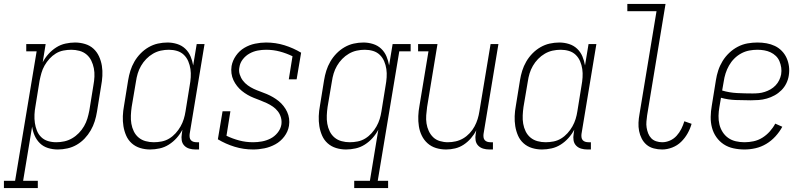

<svg xmlns="http://www.w3.org/2000/svg" viewBox="-87 -755 4107 980"><path d="M-67 205V168H-10L100 -493H47V-530H146L131 -437Q143 -460 160.5 -479.5Q178 -499 200 -513Q222 -527 247 -532.5Q272 -538 296 -538Q322 -538 347 -530.5Q372 -523 390 -506.5Q408 -490 418.5 -467Q429 -444 433 -419Q437 -394 435.5 -367.5Q434 -341 429 -315L408 -185Q404 -160 396.5 -136Q389 -112 376 -89.5Q363 -67 345 -48Q327 -29 304.5 -16Q282 -3 257 2.5Q232 8 208 8Q182 8 158 0.5Q134 -7 117 -23.5Q100 -40 90 -62.5Q80 -85 77 -109L31 168H106V205ZM200 -29Q221 -29 241.5 -33.5Q262 -38 281 -49Q300 -60 315.5 -76Q331 -92 342 -111Q353 -130 359 -150Q365 -170 369 -191L390 -321Q394 -342 395 -364Q396 -386 392 -406.5Q388 -427 379 -445.5Q370 -464 354.5 -477Q339 -490 318.5 -495.5Q298 -501 277 -501Q257 -501 236.5 -497Q216 -493 198 -482Q180 -471 165.5 -455Q151 -439 140.5 -420.5Q130 -402 124.5 -382.5Q119 -363 115 -343L94 -213Q90 -192 89 -170Q88 -148 91 -127.5Q94 -107 101.5 -88Q109 -69 123.5 -55Q138 -41 158 -35Q178 -29 200 -29Z M679 8Q653 8 628.5 0.5Q604 -7 585.5 -23.5Q567 -40 557 -63Q547 -86 543 -111Q539 -136 540 -162.5Q541 -189 546 -215L567 -345Q571 -370 578.5 -394Q586 -418 599 -440.5Q612 -463 630.5 -482Q649 -501 671.5 -514Q694 -527 718.5 -532.5Q743 -538 768 -538Q793 -538 817 -530.5Q841 -523 858.5 -506.5Q876 -490 885.5 -467.5Q895 -445 899 -421L917 -530H957L881 -71Q880 -63 881 -54.5Q882 -46 887 -40Q892 -34 900 -31.5Q908 -29 917 -29H929V8H911Q894 8 879 3.5Q864 -1 853.5 -12Q843 -23 840.5 -39Q838 -55 841 -71L844 -93Q832 -70 814.5 -50.5Q797 -31 775 -17Q753 -3 728 2.5Q703 8 679 8ZM698 -29Q718 -29 738.5 -33Q759 -37 777 -48Q795 -59 809.5 -75Q824 -91 834.5 -109.5Q845 -128 851 -147.5Q857 -167 860 -187L881 -317Q885 -338 886.5 -360Q888 -382 885 -402.5Q882 -423 874 -442Q866 -461 851.5 -475Q837 -489 817 -495Q797 -501 775 -501Q754 -501 733.5 -496.5Q713 -492 694 -481Q675 -470 659.5 -454Q644 -438 633 -419Q622 -400 616 -380Q610 -360 607 -339L585 -209Q582 -188 581 -166Q580 -144 583.5 -123.5Q587 -103 596 -84.5Q605 -66 620.5 -53Q636 -40 656.5 -34.5Q677 -29 698 -29Z M1205 8Q1156 8 1110.5 -6Q1065 -20 1025 -44L1049 -187H1089L1069 -62Q1100 -47 1134 -38Q1168 -29 1205 -29Q1227 -29 1249.5 -33Q1272 -37 1293 -47.5Q1314 -58 1329.5 -77Q1345 -96 1349 -118Q1352 -137 1347 -155Q1342 -173 1331 -187Q1320 -201 1305.5 -211Q1291 -221 1275 -228.5Q1259 -236 1242 -242.5Q1225 -249 1208.5 -255.5Q1192 -262 1176.5 -271Q1161 -280 1147.5 -291Q1134 -302 1123 -316Q1112 -330 1104.5 -346Q1097 -362 1094.5 -380.5Q1092 -399 1095 -418Q1100 -446 1117.5 -471Q1135 -496 1160.5 -511Q1186 -526 1214.5 -532Q1243 -538 1271 -538Q1320 -538 1365 -524Q1410 -510 1450 -486L1427 -350H1387L1406 -468Q1375 -483 1341.5 -492Q1308 -501 1271 -501Q1250 -501 1228.5 -497Q1207 -493 1187 -482Q1167 -471 1152.5 -452.5Q1138 -434 1135 -412Q1131 -393 1136.5 -375.5Q1142 -358 1152.5 -344Q1163 -330 1177.5 -319.5Q1192 -309 1208 -301.5Q1224 -294 1241 -288Q1258 -282 1274.5 -275Q1291 -268 1306.5 -259Q1322 -250 1335.5 -239Q1349 -228 1360 -214Q1371 -200 1378.5 -184Q1386 -168 1388.5 -150Q1391 -132 1388 -113Q1383 -83 1364 -58Q1345 -33 1318.5 -18.5Q1292 -4 1263 2Q1234 8 1205 8Z M1721 205V168H1801L1844 -93Q1832 -70 1814.5 -50.5Q1797 -31 1775 -17Q1753 -3 1728 2.5Q1703 8 1679 8Q1653 8 1628.5 0.5Q1604 -7 1585.5 -23.5Q1567 -40 1557 -63Q1547 -86 1543 -111Q1539 -136 1540 -162.5Q1541 -189 1546 -215L1567 -345Q1571 -370 1578.5 -394Q1586 -418 1599 -440.5Q1612 -463 1630.5 -482Q1649 -501 1671.5 -514Q1694 -527 1718.5 -532.5Q1743 -538 1768 -538Q1793 -538 1817 -530.5Q1841 -523 1858.5 -506.5Q1876 -490 1885.5 -467.5Q1895 -445 1899 -421L1917 -530H2009V-493H1951L1841 168H1894V205ZM1698 -29Q1718 -29 1738.5 -33Q1759 -37 1777 -48Q1795 -59 1809.5 -75Q1824 -91 1834.5 -109.5Q1845 -128 1851 -147.5Q1857 -167 1860 -187L1881 -317Q1885 -338 1886.5 -360Q1888 -382 1885 -402.5Q1882 -423 1874 -442Q1866 -461 1851.5 -475Q1837 -489 1817 -495Q1797 -501 1775 -501Q1754 -501 1733.5 -496.5Q1713 -492 1694 -481Q1675 -470 1659.5 -454Q1644 -438 1633 -419Q1622 -400 1616 -380Q1610 -360 1607 -339L1585 -209Q1582 -188 1581 -166Q1580 -144 1583.5 -123.5Q1587 -103 1596 -84.5Q1605 -66 1620.5 -53Q1636 -40 1656.5 -34.5Q1677 -29 1698 -29Z M2190 8Q2163 8 2138.5 0.5Q2114 -7 2095.5 -23.5Q2077 -40 2066 -62.5Q2055 -85 2051 -110.5Q2047 -136 2048 -162.5Q2049 -189 2054 -215L2100 -493H2047V-530H2146L2093 -209Q2090 -188 2088.5 -166.5Q2087 -145 2090 -125Q2093 -105 2101.5 -86.5Q2110 -68 2124 -54.5Q2138 -41 2158 -35Q2178 -29 2199 -29Q2219 -29 2239 -33.5Q2259 -38 2277 -48.5Q2295 -59 2310 -75Q2325 -91 2335 -109.5Q2345 -128 2351 -147.5Q2357 -167 2360 -187L2417 -530H2457L2381 -71Q2380 -63 2381 -54.5Q2382 -46 2387 -40Q2392 -34 2400 -31.5Q2408 -29 2417 -29H2429V8H2411Q2394 8 2379 3.5Q2364 -1 2353.5 -12Q2343 -23 2340.5 -39Q2338 -55 2341 -71L2344 -90Q2333 -68 2316.5 -49Q2300 -30 2279.5 -16.5Q2259 -3 2236 2.5Q2213 8 2190 8Z M2679 8Q2653 8 2628.5 0.5Q2604 -7 2585.5 -23.5Q2567 -40 2557 -63Q2547 -86 2543 -111Q2539 -136 2540 -162.5Q2541 -189 2546 -215L2567 -345Q2571 -370 2578.5 -394Q2586 -418 2599 -440.5Q2612 -463 2630.5 -482Q2649 -501 2671.5 -514Q2694 -527 2718.5 -532.5Q2743 -538 2768 -538Q2793 -538 2817 -530.5Q2841 -523 2858.5 -506.5Q2876 -490 2885.5 -467.5Q2895 -445 2899 -421L2917 -530H2957L2881 -71Q2880 -63 2881 -54.5Q2882 -46 2887 -40Q2892 -34 2900 -31.5Q2908 -29 2917 -29H2929V8H2911Q2894 8 2879 3.5Q2864 -1 2853.5 -12Q2843 -23 2840.5 -39Q2838 -55 2841 -71L2844 -93Q2832 -70 2814.5 -50.5Q2797 -31 2775 -17Q2753 -3 2728 2.5Q2703 8 2679 8ZM2698 -29Q2718 -29 2738.5 -33Q2759 -37 2777 -48Q2795 -59 2809.5 -75Q2824 -91 2834.5 -109.5Q2845 -128 2851 -147.5Q2857 -167 2860 -187L2881 -317Q2885 -338 2886.5 -360Q2888 -382 2885 -402.5Q2882 -423 2874 -442Q2866 -461 2851.5 -475Q2837 -489 2817 -495Q2797 -501 2775 -501Q2754 -501 2733.5 -496.5Q2713 -492 2694 -481Q2675 -470 2659.5 -454Q2644 -438 2633 -419Q2622 -400 2616 -380Q2610 -360 2607 -339L2585 -209Q2582 -188 2581 -166Q2580 -144 2583.5 -123.5Q2587 -103 2596 -84.5Q2605 -66 2620.5 -53Q2636 -40 2656.5 -34.5Q2677 -29 2698 -29Z M3293 8Q3271 8 3250 2.5Q3229 -3 3213.5 -16Q3198 -29 3188.5 -47.5Q3179 -66 3175 -86.5Q3171 -107 3172 -129Q3173 -151 3177 -172L3264 -698H3115V-735H3310L3216 -166Q3214 -151 3212.5 -135Q3211 -119 3213.5 -103.5Q3216 -88 3221.5 -74Q3227 -60 3237 -49.5Q3247 -39 3262 -34Q3277 -29 3293 -29Q3313 -29 3332.5 -37.5Q3352 -46 3366.5 -62Q3381 -78 3390.5 -97Q3400 -116 3406 -136L3443 -123Q3436 -98 3422.5 -74Q3409 -50 3389.5 -31Q3370 -12 3344 -2Q3318 8 3293 8Z M3713 8Q3684 8 3656.5 2Q3629 -4 3607 -18.5Q3585 -33 3569.5 -55Q3554 -77 3547 -103.5Q3540 -130 3540.5 -158.5Q3541 -187 3546 -215L3567 -345Q3571 -371 3579 -395.5Q3587 -420 3601 -443Q3615 -466 3635 -485Q3655 -504 3679 -516.5Q3703 -529 3728.5 -533.5Q3754 -538 3779 -538Q3803 -538 3825.5 -534Q3848 -530 3868 -520.5Q3888 -511 3903.5 -495Q3919 -479 3928 -459Q3937 -439 3940 -416Q3943 -393 3939 -369Q3936 -349 3926.5 -329.5Q3917 -310 3901.5 -294.5Q3886 -279 3867 -268.5Q3848 -258 3827 -252Q3806 -246 3785.5 -244.5Q3765 -243 3745 -243Q3706 -243 3667.5 -244.5Q3629 -246 3593 -256L3585 -209Q3581 -187 3580.5 -164Q3580 -141 3585 -120Q3590 -99 3601.5 -81Q3613 -63 3630 -51Q3647 -39 3668.5 -34Q3690 -29 3713 -29Q3736 -29 3759.5 -34Q3783 -39 3804 -52Q3825 -65 3842 -84Q3859 -103 3870 -124L3906 -108Q3892 -82 3871 -59Q3850 -36 3824 -20.5Q3798 -5 3769.5 1.5Q3741 8 3713 8ZM3755 -278Q3771 -278 3786 -279.5Q3801 -281 3816.5 -286Q3832 -291 3846 -299Q3860 -307 3871.5 -319Q3883 -331 3890 -345.5Q3897 -360 3900 -375Q3903 -393 3900.5 -410Q3898 -427 3891.5 -442.5Q3885 -458 3873 -469.5Q3861 -481 3846 -488Q3831 -495 3814 -498Q3797 -501 3779 -501Q3758 -501 3737 -497Q3716 -493 3696.5 -482.5Q3677 -472 3661 -456Q3645 -440 3634 -420.5Q3623 -401 3616.5 -380.5Q3610 -360 3607 -339L3599 -293Q3636 -282 3675.5 -280Q3715 -278 3755 -278Z"/></svg>

Font: Iosevka Slab Extralight
Style: Italic
Weight: 200
Italic angle: -9°
Monospace: yes
Designer: Belleve Invis
Foundry: Belleve Invis
Version: Version 11.1.1; ttfautohint (v1.8.3)